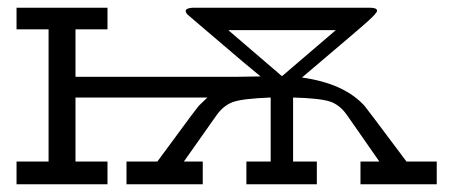

<svg xmlns="http://www.w3.org/2000/svg" viewBox="-20 -478 1171 498"><path d="M22.9 0V-59.1H106V-401.9H22.9V-458H258.8V-401.9H175.8V-278.8H594.2L655.8 -279.8Q655.8 -279.8 609.9 -317.9Q564 -356.9 517.6 -396.5Q471.2 -436 466.8 -439.9Q451.7 -456.1 480 -458H939Q958 -458 958 -450.2Q958 -444.3 935.1 -423.8Q925.3 -414.1 763.2 -276.9Q873 -261.7 925.8 -203.1Q931.6 -196.3 1034.2 -59.1H1112.8V0H915V-59.1H963.9L880.9 -178.2Q861.8 -206.1 835.9 -214.6Q810.1 -223.1 740.2 -225.1V-59.1H801.8V0H619.1V-59.1H682.1V-225.1Q607.9 -222.2 583.5 -213.1Q559.1 -204.1 541 -178.2L457 -59.1H505.9V0H308.1V-59.1H388.2L476.1 -178.2L496.1 -204.1L518.1 -225.1H175.8V-59.1H258.8V0ZM573.2 -398.9 710.9 -280.8H711.9L851.1 -399.9H573.2Z"/></svg>

Font: CMU Concrete
Style: Roman
Weight: 500
Version: Version 0.7.0